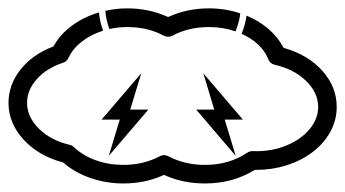

<svg xmlns="http://www.w3.org/2000/svg" viewBox="-20 -509 813 452"><path d="M715.1 -150.4Q688.5 -130.4 654.5 -119.8Q620.6 -109.1 583.5 -109.1H580.3L578.4 -108.2Q527.3 -77.1 462.2 -77.1Q411.9 -77.1 369.4 -95.9L366.2 -97.4L363 -95.9Q320.6 -77.1 270.3 -77.1Q230.2 -77.1 193.4 -89.8Q156.5 -102.5 129.9 -125.5L128.7 -126.7L127 -127Q70.1 -142.3 35 -180.9Q0 -219.5 0 -266.8Q0 -309.1 27.7 -344.5Q55.4 -379.9 103.3 -398.7L105.7 -399.7L107.2 -402.1Q122.6 -429 150 -449.1Q177.5 -469.2 212.9 -479.7Q215.1 -457.3 222.7 -436.8Q193.8 -427.7 172.5 -411Q151.1 -394.3 141.4 -373Q137.7 -364.5 128.4 -361.3Q89.8 -348.6 66.8 -322.9Q43.7 -297.1 43.7 -266.8Q43.7 -233.6 71.8 -205.9Q99.9 -178.2 144.3 -168Q150.4 -166.3 154.3 -162.4Q175.3 -142.6 205.6 -131.7Q235.8 -120.8 270.3 -120.8Q317.4 -120.8 356 -141.1Q366.2 -146.7 376.5 -141.1Q415 -120.8 462.2 -120.8Q519.5 -120.8 561.8 -149.4Q567.4 -153.3 575 -153.3Q577.9 -153.1 583.5 -153.1Q622.3 -153.1 655.9 -167.2Q689.5 -181.4 709.2 -205.4Q729 -229.5 729 -257.1Q729 -290.8 700.6 -318.5Q672.1 -346.2 627.2 -356.4Q615.7 -358.9 611.6 -369.6Q595.9 -408.2 548.8 -429.4Q557.1 -449.7 560.5 -472.2Q589.4 -460.2 611.3 -441.4Q633.3 -422.6 646 -399.2L647.5 -396.5L650.6 -395.5Q706.3 -379.2 739.5 -341.6Q772.7 -304 772.7 -257.1Q772.7 -226.6 757.8 -199Q742.9 -171.4 715.1 -150.4ZM471.9 -445.3Q423.8 -445.3 386 -425Q376 -419.9 365.5 -425Q327.9 -445.3 279.8 -445.3Q257.8 -445.3 237.5 -440.7Q229.7 -461.7 228 -483.6Q253.9 -489.3 279.8 -489.3Q329.6 -489.3 372.8 -470.2L375.7 -469L378.9 -470.2Q421.9 -489.3 471.9 -489.3Q510.5 -489.3 545.7 -477.5Q543.2 -456.3 534.4 -435.1Q505.1 -445.3 471.9 -445.3ZM329.3 -251 236.1 -142.1 262 -227.5H219.2L312.5 -336.4L286.6 -251ZM441.9 -251H484.4L458.7 -336.4L551.8 -227.5H509L534.9 -142.1Z"/></svg>

Font: DSEG Weather
Style: Regular
Weight: 400
Version: Version 0.3